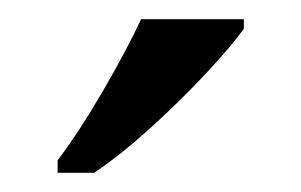

<svg xmlns="http://www.w3.org/2000/svg" viewBox="-20 -786 314 200"><path d="M40 -619Q62 -648 86.5 -690Q111 -732 127 -766H234V-756Q222 -739 195 -710Q168 -681 136.5 -652.5Q105 -624 78 -606H40Z"/></svg>

Font: Noto Serif Oriya
Style: Regular
Weight: 400
Designer: David Williams
Foundry: Google LLC, David Williams
Version: Version 1.051; ttfautohint (v1.8.4.7-5d5b)